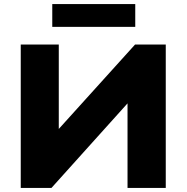

<svg xmlns="http://www.w3.org/2000/svg" viewBox="-20 -924 917 944"><path d="M82 0V-705H269V-269H250L644 -705H795V0H607V-438H627L233 0ZM237 -792V-904H645V-792Z"/></svg>

Font: Nunito Sans 10pt SemiExpanded Black
Style: Regular
Weight: 900
Width: 6
Designer: Vernon Adams
Foundry: Vernon Adams
Version: Version 3.101;gftools[0.9.27]